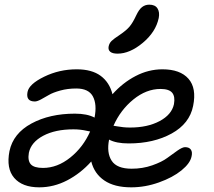

<svg xmlns="http://www.w3.org/2000/svg" viewBox="-20 -801 926 831"><path d="M488.8 -568.8Q466.8 -568.8 457 -577.1Q447.3 -585.4 450.2 -600.1Q453.1 -614.3 462.9 -623.8Q472.7 -633.3 498 -649.9Q526.9 -669.4 540.8 -686Q554.7 -702.6 568.8 -732.9Q581.5 -760.3 595 -770.5Q608.4 -780.8 626 -780.8Q651.4 -780.8 661.6 -764.6Q671.9 -748.5 667 -723.1Q654.3 -662.6 598.1 -615.7Q542 -568.8 488.8 -568.8ZM149.9 9.8Q76.7 9.8 41.5 -31Q6.3 -71.8 21 -147Q37.1 -223.6 116 -266.4Q194.8 -309.1 304.2 -309.1Q357.4 -309.1 389.2 -292Q400.4 -349.1 382.1 -383.5Q363.8 -418 310.1 -418Q272.9 -418 241 -409.2Q209 -400.4 191.4 -389.9Q173.8 -379.4 157.2 -370.6Q140.6 -361.8 130.9 -361.8Q91.3 -361.8 99.1 -402.8Q105.5 -437 171.1 -469Q236.8 -501 312 -501Q377.4 -501 415.8 -472.7Q454.1 -444.3 466.8 -393.1Q511.2 -442.9 566.9 -471.9Q622.6 -501 683.1 -501Q759.8 -501 795.7 -460.2Q831.5 -419.4 815.9 -342.8Q800.8 -266.1 722.9 -223.1Q645 -180.2 537.1 -180.2Q482.9 -180.2 452.1 -196.8Q440.9 -139.6 463.4 -105.2Q485.8 -70.8 549.8 -70.8Q597.2 -70.8 638.9 -85.4Q680.7 -100.1 703.9 -117.4Q727.1 -134.8 748.3 -149.4Q769.5 -164.1 780.8 -164.1Q798.8 -164.1 806.2 -153.3Q813.5 -142.6 809.1 -124Q803.2 -94.2 765.4 -63.5Q727.5 -32.7 668 -11.5Q608.4 9.8 547.9 9.8Q475.1 9.8 431.6 -19.8Q388.2 -49.3 375 -102.1Q329.1 -50.8 271 -20.5Q212.9 9.8 149.9 9.8ZM674.8 -416Q613.3 -416 557.4 -370.6Q501.5 -325.2 471.2 -256.8Q474.1 -256.3 486.8 -254.2Q499.5 -252 513.2 -250.5Q526.9 -249 543 -249Q618.7 -249 670.9 -276.9Q723.1 -304.7 732.9 -350.1Q738.8 -383.3 725.1 -399.7Q711.4 -416 674.8 -416ZM105 -140.1Q99.1 -106.4 113 -90.3Q127 -74.2 166 -74.2Q228 -74.2 283.9 -118.9Q339.8 -163.6 370.1 -231.9Q366.2 -232.4 354.2 -235.1Q342.3 -237.8 328.4 -239.5Q314.5 -241.2 297.9 -241.2Q219.2 -241.2 167 -213.4Q114.7 -185.5 105 -140.1Z"/></svg>

Font: Shantell Sans Normal
Style: Italic
Weight: 400
Italic angle: -11.31°
Designer: Stephen Nixon, Anya Danilova, Shantell Martin
Foundry: Arrow Type
Version: Version 1.006;[559af2be0]